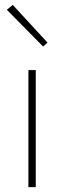

<svg xmlns="http://www.w3.org/2000/svg" viewBox="-20 -764 262 784"><path d="M96 0V-478H126V0ZM156 -574 8 -724 32 -744 174 -590Z"/></svg>

Font: Source Sans Variable
Style: Regular
Weight: 200
Designer: Paul D. Hunt
Foundry: Adobe Systems Incorporated
Version: Version 3.006;hotconv 1.0.111;makeotfexe 2.5.65597